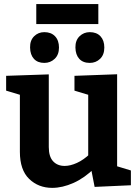

<svg xmlns="http://www.w3.org/2000/svg" viewBox="-20 -898 671 930"><path d="M233 12Q166.3 12 121.3 -31.3Q76.3 -74.7 76.3 -162.7V-455L89.3 -435L9.7 -459V-530.7L216.3 -537.7V-185.7Q216.3 -139.3 237.3 -116.8Q258.3 -94.3 293.3 -94.3Q320.3 -94.3 352.5 -108.8Q384.7 -123.3 416.7 -153.7L407.3 -128.7V-458L420.3 -435L340.7 -459V-530.7L547.3 -538.3V-74.3L530.3 -97.7L614 -72.3V-0.7L438.3 7.3L419.3 -90.7L438.7 -84.3Q389.3 -35.7 335.7 -11.8Q282 12 233 12ZM415 -593.3Q382 -593.3 364 -613Q346 -632.7 345.3 -667.7Q344.7 -702.3 365.2 -722.3Q385.7 -742.3 415 -742.3Q448 -742.3 466.7 -722.3Q485.3 -702.3 485.3 -667.7Q485.3 -632.7 464.8 -613Q444.3 -593.3 415 -593.3ZM194.7 -593.3Q162.3 -593.3 144.3 -613Q126.3 -632.7 125.7 -667.7Q125 -702.3 145.2 -722.3Q165.3 -742.3 194.7 -742.3Q227.7 -742.3 246.7 -722.3Q265.7 -702.3 265.7 -667.7Q265.7 -632.7 244.8 -613Q224 -593.3 194.7 -593.3ZM456.3 -878.3V-781.3H155.7V-878.3Z"/></svg>

Font: Bitter Thin
Style: Regular
Weight: 100
Designer: Sol Matas, and Bitter project Authors
Foundry: Sol Matas
Version: Version 2.002